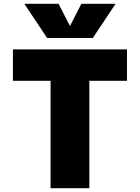

<svg xmlns="http://www.w3.org/2000/svg" viewBox="-20 -990 736 1010"><path d="M349 -855 408 -970H588L468 -790H228L108 -970H288L347 -855ZM648 -730V-565H450V0H246V-565H48V-730Z"/></svg>

Font: Mplus 1p Black
Style: Regular
Weight: 900
Version: Version 1.061